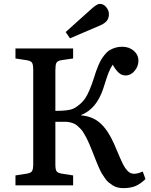

<svg xmlns="http://www.w3.org/2000/svg" viewBox="-20 -948 772 982"><path d="M337.9 -752 315.9 -784.2 450.2 -904.8Q476.6 -928.2 490.2 -928.2Q509.8 -928.2 523.4 -911.4Q537.1 -894.5 537.1 -876Q537.1 -854.5 525.9 -841.1Q514.6 -827.6 492.2 -817.9ZM610.8 14.2Q595.2 14.2 581.3 10.7Q567.4 7.3 555.4 -0.7Q543.5 -8.8 534.4 -16.1Q525.4 -23.4 515.9 -37.8Q506.3 -52.2 500.7 -61Q495.1 -69.8 487.1 -88.1Q479 -106.4 475.8 -114.5Q472.7 -122.6 464.8 -142.1Q455.6 -165.5 450.2 -179Q444.8 -192.4 436.8 -211.4Q428.7 -230.5 423.1 -241Q417.5 -251.5 409.2 -265.6Q400.9 -279.8 394 -287.1Q387.2 -294.4 377.7 -303Q368.2 -311.5 358.6 -315.7Q349.1 -319.8 337.6 -322.5Q326.2 -325.2 313 -325.2H263.2V-106.9Q263.2 -82.5 268.8 -73Q274.4 -63.5 294.9 -60.1L354 -50.8V0H59.1V-50.8L118.2 -60.1Q138.7 -63.5 144.3 -73.7Q149.9 -84 149.9 -108.9V-590.8Q149.9 -617.7 143.8 -627.2Q137.7 -636.7 116.2 -640.1L59.1 -648.9V-700.2H354V-648.9L293 -640.1Q273.4 -636.7 268.3 -626.2Q263.2 -615.7 263.2 -588.9V-380.9Q330.6 -380.9 355 -392.1Q393.6 -412.6 415.5 -444.8Q437.5 -477.1 460.9 -550.8Q467.3 -571.3 471.2 -582.8Q475.1 -594.2 483.2 -613.3Q491.2 -632.3 498 -643.6Q504.9 -654.8 516.1 -668.9Q527.3 -683.1 539.6 -690.7Q551.8 -698.2 568.4 -703.6Q585 -709 604 -709Q640.6 -709 664.3 -688.2Q688 -667.5 688 -637.2Q688 -608.4 668.2 -585.2Q648.4 -562 623 -562Q602.1 -562 586.7 -576.4Q571.3 -590.8 556.2 -617.2Q543.5 -597.2 535.2 -576.2Q526.9 -555.2 508.8 -497.1Q474.1 -390.6 395 -359.9V-357.9Q454.6 -353 493.9 -317.1Q533.2 -281.2 564 -210.9Q601.1 -122.6 609.9 -106.4Q631.3 -65.9 654.8 -60.5Q659.7 -59.1 665 -59.1Q684.6 -59.1 710 -70.8L724.1 -32.2Q697.8 -6.8 672.4 3.7Q647 14.2 610.8 14.2Z"/></svg>

Font: Literata Book Medium
Style: Regular
Weight: 500
Designer: Latin by Veronika Burian and Jose Scaglione. Greek by Irene Vlachou. Cyrillic by Vera Evstafieva
Foundry: TypeTogether
Version: Version 2.003;PS 002.003;hotconv 1.0.88;makeotf.lib2.5.64775